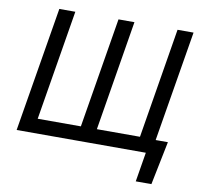

<svg xmlns="http://www.w3.org/2000/svg" viewBox="-94 -829 1173 1103"><g transform="rotate(10 493.0 -277.5)"><path d="M910.9 -81.7H839.5L946.7 -727.3H853.3L747.5 -84.5H496.1L601.9 -727.3H508.9L402.7 -84.5H150.9L257.1 -727.3H163.7L43 0H796.5L768.1 171.9H859.4Z"/></g></svg>

Font: Margiela Sans Text
Style: Italic
Weight: 400
Italic angle: -9.39999°
Designer: Stefan Endress, Andreas Faust
Version: Version 1.100;FEAKit 1.0